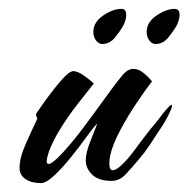

<svg xmlns="http://www.w3.org/2000/svg" viewBox="-20 -409 424 432"><path d="M72 3Q51 3 37.5 -6Q24 -15 24 -31Q24 -54 38 -85.5Q52 -117 64 -142Q63 -145 61.5 -148.5Q60 -152 64 -157Q89 -194 112 -221.5Q135 -249 145 -249Q154 -249 168 -239.5Q182 -230 191 -221Q174 -200 153.5 -173.5Q133 -147 116 -119.5Q99 -92 90 -68Q85 -51 85 -47Q85 -40 89 -40Q96 -40 112 -56Q135 -79 162 -114.5Q189 -150 214 -185Q239 -220 255 -239Q267 -254 280 -254Q291 -254 301.5 -246Q312 -238 322 -226Q308 -208 287.5 -177.5Q267 -147 250 -115Q233 -83 228 -59Q227 -55 226.5 -50Q226 -45 226 -41Q226 -26 234 -26Q241 -26 253 -37Q268 -51 284 -73Q300 -95 319 -119Q327 -128 333.5 -136.5Q340 -145 347 -154Q362 -173 366 -173Q369 -173 364.5 -162Q360 -151 352 -137Q344 -123 336 -112Q327 -98 316 -81.5Q305 -65 292 -50Q277 -32 263 -17Q249 -2 231 -2Q202 -2 187.5 -16Q173 -30 173 -48Q173 -65 182.5 -89Q192 -113 199 -131Q192 -125 176.5 -103.5Q161 -82 141.5 -57.5Q122 -33 103 -15Q84 3 72 3ZM330 -310Q322 -310 316 -318Q310 -326 310 -337Q310 -359 332 -374Q354 -389 373 -389Q384 -389 384 -376Q384 -363 376 -349Q371 -340 359 -325Q347 -310 330 -310ZM210 -310Q202 -310 196 -318Q190 -326 190 -337Q190 -359 212 -374Q234 -389 253 -389Q264 -389 264 -376Q264 -363 256 -349Q251 -340 239 -325Q227 -310 210 -310Z"/></svg>

Font: The Nautigal
Style: Bold
Weight: 700
Designer: Robert E. Leuschke
Foundry: Robert E. Leuschke
Version: Version 1.100; ttfautohint (v1.8.3)